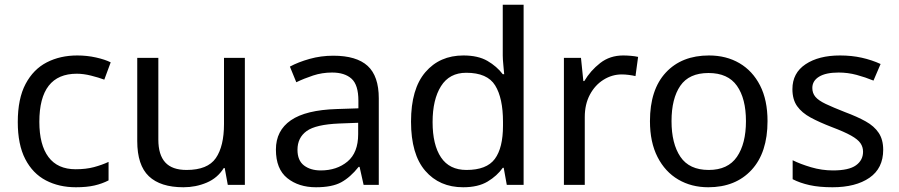

<svg xmlns="http://www.w3.org/2000/svg" viewBox="-20 -780 3791 810"><path d="M300 10Q229 10 173.5 -19Q118 -48 86.5 -109Q55 -170 55 -265Q55 -364 88 -426Q121 -488 177.5 -517Q234 -546 306 -546Q347 -546 385 -537.5Q423 -529 447 -517L420 -444Q396 -453 364 -461Q332 -469 304 -469Q146 -469 146 -266Q146 -169 184.5 -117.5Q223 -66 299 -66Q343 -66 376.5 -75Q410 -84 438 -97V-19Q411 -5 378.5 2.5Q346 10 300 10Z M1013 -536V0H941L928 -71H924Q898 -29 852 -9.5Q806 10 754 10Q657 10 608 -36.5Q559 -83 559 -185V-536H648V-191Q648 -127 677 -95Q706 -63 767 -63Q856 -63 890.5 -113Q925 -163 925 -257V-536Z M1386 -545Q1484 -545 1531 -502Q1578 -459 1578 -365V0H1514L1497 -76H1493Q1458 -32 1419.5 -11Q1381 10 1313 10Q1240 10 1192 -28.5Q1144 -67 1144 -149Q1144 -229 1207 -272.5Q1270 -316 1401 -320L1492 -323V-355Q1492 -422 1463 -448Q1434 -474 1381 -474Q1339 -474 1301 -461.5Q1263 -449 1230 -433L1203 -499Q1238 -518 1286 -531.5Q1334 -545 1386 -545ZM1412 -259Q1312 -255 1273.5 -227Q1235 -199 1235 -148Q1235 -103 1262.5 -82Q1290 -61 1333 -61Q1401 -61 1446 -98.5Q1491 -136 1491 -214V-262Z M1934 10Q1834 10 1774 -59.5Q1714 -129 1714 -267Q1714 -405 1774.5 -475.5Q1835 -546 1935 -546Q1997 -546 2036.5 -523Q2076 -500 2101 -467H2107Q2106 -480 2103.5 -505.5Q2101 -531 2101 -546V-760H2189V0H2118L2105 -72H2101Q2077 -38 2037 -14Q1997 10 1934 10ZM1948 -63Q2033 -63 2067.5 -109.5Q2102 -156 2102 -250V-266Q2102 -366 2069 -419.5Q2036 -473 1947 -473Q1876 -473 1840.5 -416.5Q1805 -360 1805 -265Q1805 -169 1840.5 -116Q1876 -63 1948 -63Z M2609 -546Q2624 -546 2641.5 -544.5Q2659 -543 2672 -540L2661 -459Q2648 -462 2632.5 -464Q2617 -466 2603 -466Q2562 -466 2526 -443.5Q2490 -421 2468.5 -380.5Q2447 -340 2447 -286V0H2359V-536H2431L2441 -438H2445Q2471 -482 2512 -514Q2553 -546 2609 -546Z M3218 -269Q3218 -136 3150.5 -63Q3083 10 2968 10Q2897 10 2841.5 -22.5Q2786 -55 2754 -117.5Q2722 -180 2722 -269Q2722 -402 2789 -474Q2856 -546 2971 -546Q3044 -546 3099.5 -513.5Q3155 -481 3186.5 -419.5Q3218 -358 3218 -269ZM2813 -269Q2813 -174 2850.5 -118.5Q2888 -63 2970 -63Q3051 -63 3089 -118.5Q3127 -174 3127 -269Q3127 -364 3089 -418Q3051 -472 2969 -472Q2887 -472 2850 -418Q2813 -364 2813 -269Z M3706 -148Q3706 -70 3648 -30Q3590 10 3492 10Q3436 10 3395.5 1Q3355 -8 3324 -24V-104Q3356 -88 3401.5 -74.5Q3447 -61 3494 -61Q3561 -61 3591 -82.5Q3621 -104 3621 -140Q3621 -160 3610 -176Q3599 -192 3570.5 -208Q3542 -224 3489 -244Q3437 -264 3400 -284Q3363 -304 3343 -332Q3323 -360 3323 -404Q3323 -472 3378.5 -509Q3434 -546 3524 -546Q3573 -546 3615.5 -536.5Q3658 -527 3695 -510L3665 -440Q3631 -454 3594 -464Q3557 -474 3518 -474Q3464 -474 3435.5 -456.5Q3407 -439 3407 -409Q3407 -387 3420 -371.5Q3433 -356 3463.5 -341.5Q3494 -327 3545 -307Q3596 -288 3632 -268Q3668 -248 3687 -219.5Q3706 -191 3706 -148Z"/></svg>

Font: Noto Sans Hanifi Rohingya
Style: Regular
Weight: 400
Designer: Monotype Design Team and DaltonMaag
Foundry: Google LLC
Version: Version 2.101